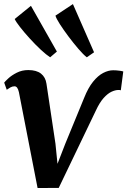

<svg xmlns="http://www.w3.org/2000/svg" viewBox="-24 -911 623 940"><path d="M388 -432Q407.5 -481 431.5 -510.8Q455.5 -540.5 481 -553.8Q506.5 -567 530 -567Q545.5 -567 561.2 -564.8Q577 -562.5 579.5 -561L567.5 -469Q565 -470 562 -470.2Q559 -470.5 556 -470.5Q540.5 -470.5 521.8 -461.8Q503 -453 483.2 -431Q463.5 -409 445 -369L263.5 9L160 9.5L68.5 -460Q65 -475 59.8 -481.8Q54.5 -488.5 47 -488.5Q36.5 -488.5 26.5 -482.8Q16.5 -477 9 -471.5L-3.5 -506.5Q0.5 -512 16.5 -527Q32.5 -542 58 -555Q83.5 -568 114.5 -568Q154.5 -568 176.8 -550.5Q199 -533 203.5 -501L247.5 -207.5L257.5 -109L295.5 -207ZM221.5 -630.5Q203.5 -642 176.2 -667.2Q149 -692.5 121.5 -722.8Q94 -753 73.8 -779Q53.5 -805 48 -818L127.5 -882.5L254.5 -658.5ZM401 -630.5Q384 -643.5 359.8 -671.8Q335.5 -700 311 -732.8Q286.5 -765.5 268.8 -793.2Q251 -821 247.5 -834.5L333 -891L436.5 -655Z"/></svg>

Font: Merriweather
Style: Bold Italic
Weight: 700
Italic angle: -7.8°
Version: Version 2.101